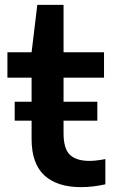

<svg xmlns="http://www.w3.org/2000/svg" viewBox="-20 -760 470 790"><path d="M313.5 10Q215.5 10 162.8 -38.2Q110 -86.5 110 -188.5V-440.5H10.5V-545H110L133.5 -740H241.5V-545H408V-440.5H241.5V-211.5Q241.5 -148 267.8 -123Q294 -98 348 -98Q375.5 -98 413.5 -105.5V-1.5Q390.5 3.5 364.8 6.8Q339 10 313.5 10ZM40.5 -263.5V-341.5H380.5V-263.5Z"/></svg>

Font: Encode Sans Semi Expanded SemiBold
Style: Regular
Weight: 600
Width: 6
Designer: Multiple Designers
Foundry: Impallari Type
Version: Version 3.000; ttfautohint (v1.8.3) -l 8 -r 50 -G 200 -x 14 